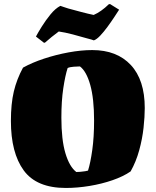

<svg xmlns="http://www.w3.org/2000/svg" viewBox="-20 -919 771 951"><path d="M306 12Q161 12 97.5 -75Q34 -162 34 -320Q34 -405 48.5 -466Q63 -527 94 -584Q139 -609 198 -628.5Q257 -648 319.5 -659.5Q382 -671 437 -671Q559 -671 628 -597Q697 -523 697 -384Q697 -341 691 -286Q685 -231 669.5 -174.5Q654 -118 627 -70Q591 -45 537.5 -26.5Q484 -8 423.5 2Q363 12 306 12ZM358 -67Q365 -67 378 -68Q391 -69 402.5 -71Q414 -73 416 -74Q428 -112 437 -176Q446 -240 446 -322Q446 -431 427 -498.5Q408 -566 376 -590Q365 -590 345 -588.5Q325 -587 315 -582Q303 -545 293.5 -482Q284 -419 284 -336Q284 -227 304 -160Q324 -93 358 -67ZM198 -707 158 -738Q168 -757 187 -787.5Q206 -818 230 -847.5Q254 -877 279 -890Q285 -888 295 -884.5Q305 -881 318 -877Q347 -869 383 -859.5Q419 -850 444 -845Q481 -861 519 -898L525 -899L570 -871Q561 -857 545.5 -833.5Q530 -810 512 -785.5Q494 -761 476.5 -742.5Q459 -724 445 -719Q441 -721 431.5 -723.5Q422 -726 411 -729Q381 -738 340.5 -748.5Q300 -759 271 -763Q253 -750 236 -736Q219 -722 203 -708Z"/></svg>

Font: Labrada Black
Style: Regular
Weight: 900
Designer: Mercedes Jáuregui
Foundry: Omnibus-Type Team
Version: Version 1.000; ttfautohint (v1.8.4.7-5d5b)